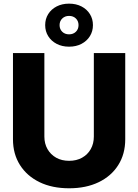

<svg xmlns="http://www.w3.org/2000/svg" viewBox="-20 -1017 754 1048"><path d="M357.4 10.7Q264.6 10.7 195.8 -22.7Q127 -56.2 88.9 -116.5Q50.8 -176.8 50.8 -256.8V-727.5H222.2V-271.5Q222.2 -232.9 239.3 -203.1Q256.3 -173.3 286.6 -156.2Q316.9 -139.2 357.4 -139.2Q397.5 -139.2 428 -156.2Q458.5 -173.3 475.3 -203.1Q492.2 -232.9 492.2 -271.5V-727.5H663.6V-256.8Q663.6 -176.3 625.5 -116Q587.4 -55.7 518.6 -22.5Q449.7 10.7 357.4 10.7ZM356.9 -762.2Q318.8 -762.2 289.3 -777.6Q259.8 -793 243.2 -819.6Q226.6 -846.2 226.6 -879.9Q226.6 -913.6 243.2 -940.2Q259.8 -966.8 289.3 -981.9Q318.8 -997.1 356.9 -997.1Q395.5 -997.1 424.8 -981.9Q454.1 -966.8 470.7 -940.2Q487.3 -913.6 487.3 -879.9Q487.3 -846.2 470.7 -819.6Q454.1 -793 424.8 -777.6Q395.5 -762.2 356.9 -762.2ZM356.9 -829.6Q379.9 -829.6 394.3 -843.8Q408.7 -857.9 408.7 -879.9Q408.7 -901.9 394.3 -916Q379.9 -930.2 356.9 -930.2Q334.5 -930.2 319.8 -916Q305.2 -901.9 305.2 -879.9Q305.2 -857.9 319.6 -843.8Q334 -829.6 356.9 -829.6Z"/></svg>

Font: Inter 24pt ExtraBold
Style: Regular
Weight: 800
Designer: Rasmus Andersson
Foundry: rsms
Version: Version 4.001;git-66647c0bb